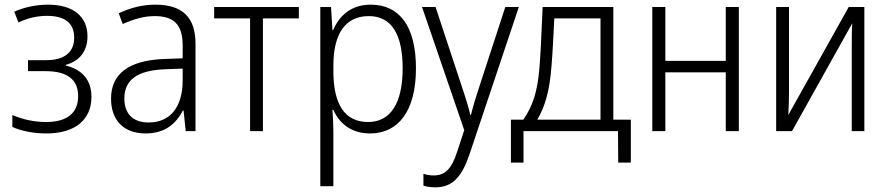

<svg xmlns="http://www.w3.org/2000/svg" viewBox="-20 -562 3806 823"><path d="M179 10C301 10 372 -48 372 -147C372 -218 333 -264 262 -281V-284C321 -300 355 -343 355 -406C355 -492 293 -542 186 -542C135 -542 84 -531 41 -512L59 -466C103 -486 142 -494 182 -494C259 -494 298 -462 298 -401C298 -339 258 -304 177 -304H100V-257H175C271 -257 315 -219 315 -150C315 -77 267 -39 177 -39C128 -39 80 -49 33 -69V-18C71 0 126 10 179 10Z M604 10C686 10 733 -30 764 -88H767L776 0H818V-374C818 -488 762 -542 646 -542C593 -542 542 -530 489 -505L506 -459C558 -482 600 -493 643 -493C726 -493 763 -456 763 -367V-312L678 -309C531 -302 456 -245 456 -139C456 -50 507 10 604 10ZM617 -37C551 -37 513 -73 513 -140C513 -219 568 -260 685 -265L763 -268V-217C763 -105 711 -37 617 -37Z M1052 0H1107V-483H1261V-532H898V-483H1052Z M1353 236H1409V4C1409 -26 1407 -62 1405 -91H1409C1433 -36 1483 10 1566 10C1688 10 1763 -87 1763 -269C1763 -450 1692 -542 1569 -542C1483 -542 1434 -493 1408 -433H1405L1399 -532H1353ZM1558 -39C1459 -39 1409 -113 1409 -257V-280C1409 -416 1459 -493 1561 -493C1659 -493 1706 -414 1706 -269C1706 -117 1652 -39 1558 -39Z M1846 241C1922 241 1961 193 1993 98L2204 -532H2146L2036 -195C2020 -147 2007 -104 1999 -70H1996C1988 -103 1977 -140 1958 -196L1847 -532H1789L1970 -4L1939 90C1916 161 1888 190 1839 190C1823 190 1810 188 1795 183V234C1809 238 1826 241 1846 241Z M2170 135H2224V0H2629L2630 135H2684V-49H2609V-532H2306C2299 -376 2297 -325 2292 -269C2284 -172 2265 -109 2223 -49H2170ZM2283 -49C2317 -106 2336 -174 2344 -279C2349 -338 2352 -404 2356 -483H2554V-49Z M2776 0H2832V-252H3091V0H3147V-532H3091V-301H2832V-532H2776Z M3307 0H3375L3633 -462C3631 -430 3631 -392 3631 -360V0H3685V-532H3618L3359 -69C3361 -100 3362 -138 3362 -169V-532H3307Z"/></svg>

Font: Noto Sans SemiCondensed Light
Style: Regular
Weight: 300
Width: 4
Designer: Monotype Design Team
Foundry: Monotype Imaging Inc.
Version: Version 2.013